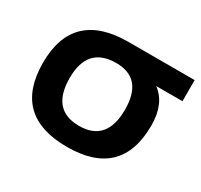

<svg xmlns="http://www.w3.org/2000/svg" viewBox="-114 -661 847 808"><g transform="rotate(30 309.5 -257.0)"><path d="M293 -102.5Q427.2 -102.5 427.2 -258.3Q427.2 -410.2 297.9 -410.2Q158.7 -410.2 158.7 -258.3Q158.7 -102.5 293 -102.5ZM29.3 -256.3Q29.3 -512.7 297.9 -512.7H618.7V-410.2H491.2Q556.6 -361.8 556.6 -256.3Q556.6 -0.5 293 -0.5Q30.3 -0.5 29.3 -256.3Z"/></g></svg>

Font: Voltera
Style: Bold
Weight: 700
Designer: Bernd Montag
Version: Version 1.301